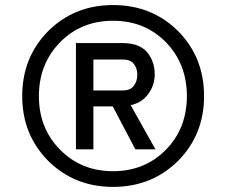

<svg xmlns="http://www.w3.org/2000/svg" viewBox="-20 -732 899 764"><path d="M429.7 11.7Q276.4 11.7 171.9 -91.8Q68.4 -196.3 68.4 -349.6Q68.4 -503.9 171.9 -608.4Q276.4 -711.9 429.7 -711.9Q584 -711.9 688.5 -608.4Q792 -503.9 792 -349.6Q792 -196.3 688.5 -91.8Q584 11.7 429.7 11.7ZM429.7 -50.8Q556.6 -50.8 640.6 -136.7Q723.6 -221.7 723.6 -349.6Q723.6 -477.5 640.6 -563.5Q556.6 -649.4 429.7 -649.4Q302.7 -649.4 218.8 -563.5Q134.8 -477.5 134.8 -349.6Q134.8 -221.7 218.8 -136.7Q302.7 -50.8 429.7 -50.8ZM282.2 -137.7Q282.2 -244.1 282.2 -560.5Q329.1 -560.5 468.8 -560.5Q534.2 -560.5 565.4 -524.4Q595.7 -487.3 595.7 -436.5Q595.7 -393.6 570.3 -358.4Q544.9 -323.2 500 -313.5Q533.2 -254.9 598.6 -137.7Q579.1 -137.7 518.6 -137.7Q496.1 -180.7 428.7 -308.6Q410.2 -308.6 351.6 -308.6Q351.6 -266.6 351.6 -137.7Q335 -137.7 282.2 -137.7ZM351.6 -372.1Q381.8 -372.1 469.7 -372.1Q498 -372.1 511.7 -389.6Q526.4 -408.2 526.4 -435.5Q526.4 -460 512.7 -477.5Q499 -495.1 469.7 -495.1Q430.7 -495.1 351.6 -495.1Q351.6 -463.9 351.6 -372.1Z"/></svg>

Font: Overpass
Style: Regular
Weight: 400
Designer: Delve Withrington, Thomas Jockin
Version: Version 3.000;DELV;Overpass; ttfautohint (v1.5)